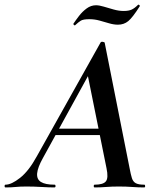

<svg xmlns="http://www.w3.org/2000/svg" viewBox="-58 -820 683 840"><path d="M-34 0Q-38 0 -38 -6Q-38 -12 -34 -12Q-8 -12 30 -42Q68 -72 103 -136L382 -634Q384 -638 391.5 -637Q399 -636 400 -633L509 -84Q514 -57 519 -41Q524 -25 536 -18.5Q548 -12 573 -12Q577 -12 577 -6Q577 0 573 0Q547 0 520.5 -2Q494 -4 462 -4Q431 -4 406.5 -2Q382 0 356 0Q352 0 352 -6Q352 -12 356 -12Q394 -12 405.5 -27Q417 -42 408 -84L323 -505L379 -582L130 -129Q107 -88 104.5 -62Q102 -36 121 -24Q140 -12 181 -12Q185 -12 185 -6Q185 0 180 0Q157 0 123.5 -2Q90 -4 58 -4Q29 -4 10.5 -2Q-8 0 -34 0ZM171 -229 186 -257H405L407 -229ZM270 -709Q269 -708 265.5 -711Q262 -714 263 -716Q273 -731 287.5 -750Q302 -769 321 -783Q340 -797 362 -797Q376 -797 396 -791Q416 -785 439 -778.5Q462 -772 483 -772Q505 -772 518 -778Q531 -784 546 -799Q548 -801 551.5 -798Q555 -795 553 -792Q522 -743 503 -727.5Q484 -712 458 -712Q440 -712 419.5 -718Q399 -724 377.5 -730Q356 -736 333 -736Q306 -736 295.5 -729.5Q285 -723 270 -709Z"/></svg>

Font: Cormorant Garamond Light
Style: Italic
Weight: 300
Italic angle: -10°
Designer: Christian Thalmann (Catharsis Fonts)
Foundry: Catharsis Fonts
Version: Version 4.001